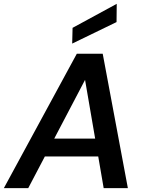

<svg xmlns="http://www.w3.org/2000/svg" viewBox="-40 -980 755 1000"><path d="M-20 0 360 -700H495L626 0H500L403 -564L107 0ZM112 -165 160 -258H525L540 -165ZM336 -753 338 -835 568 -960 567 -865Z"/></svg>

Font: DM Sans 17pt SemiBold
Style: Italic
Weight: 600
Italic angle: -10°
Version: Version 4.004;gftools[0.9.30]